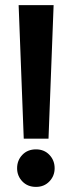

<svg xmlns="http://www.w3.org/2000/svg" viewBox="-20 -720 281 752"><path d="M121 12Q88 12 67.5 -9.5Q47 -31 47 -61Q47 -92 67.5 -113.5Q88 -135 121 -135Q153 -135 173.5 -113.5Q194 -92 194 -61Q194 -31 173.5 -9.5Q153 12 121 12ZM170 -177H73L53 -700H190Z"/></svg>

Font: Phudu Light Medium
Style: Regular
Weight: 500
Version: Version 1.005;gftools[0.9.23]